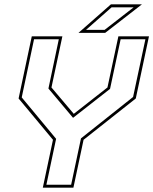

<svg xmlns="http://www.w3.org/2000/svg" viewBox="-20 -868 709 888"><path d="M178 0 225 -221.5 66 -412.5 127 -700H268.5L218 -463.5L325 -337H315.5L477 -463.5L527.5 -700H669L608 -412.5L366.5 -221.5L319.5 0ZM194.5 -13.5H309L354.5 -228L595.5 -419.5L652.5 -686.5H538L489 -457L318.5 -323.5H317.5L204 -458.5L252 -686.5H137.5L80.5 -417.5L239.5 -226ZM343 -716 493 -848H636.5L466.5 -716ZM378 -730H464L598 -834H496Z"/></svg>

Font: Tourney Thin
Style: Italic
Weight: 100
Italic angle: -12°
Designer: Tyler Finck
Foundry: Etcetera Type Co
Version: Version 1.015